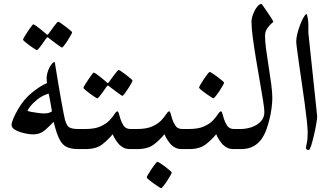

<svg xmlns="http://www.w3.org/2000/svg" viewBox="-20 -768 1709 989"><path d="M448.2 -52.2Q448.2 -36.1 442.4 -18.1Q436.5 0 410.6 0H384.8Q347.7 0 324.5 -10.5Q301.3 -21 285.9 -51.3Q270.5 -81.5 256.3 -140.6Q236.8 -119.6 211.7 -97.7Q186.5 -75.7 150.9 -75.7Q140.1 -75.7 121.8 -78.6Q103.5 -81.5 84.7 -87.4Q65.9 -93.3 52.7 -102.5Q39.6 -111.8 39.6 -125Q39.6 -136.2 49.8 -159.9Q60.1 -183.6 75.4 -209.5Q90.8 -235.4 106.4 -253.4Q127.4 -278.8 161.9 -304.2Q196.3 -329.6 221.7 -339.8Q221.7 -346.2 220.9 -352.1Q220.2 -357.9 220.2 -364.3Q220.2 -368.7 220.5 -372.8Q220.7 -377 221.7 -381.3Q226.6 -408.2 239.7 -428.5Q252.9 -448.7 261.2 -448.7Q262.2 -448.7 267.1 -417.7Q272 -386.7 278.8 -346.2Q285.6 -305.2 293.2 -262.2Q300.8 -219.2 306.9 -187.7Q313 -156.2 314.9 -149.9Q319.8 -134.8 325.2 -124.5Q330.6 -114.3 343.8 -108.9Q356.9 -103.5 384.8 -103.5H410.6Q436.5 -103.5 442.4 -85.9Q448.2 -68.4 448.2 -52.2ZM247.6 -194.3Q244.1 -212.9 240 -238.3Q235.8 -263.7 230.5 -286.1Q195.8 -274.9 171.6 -255.1Q147.5 -235.4 134.8 -218.3Q122.1 -201.2 122.1 -198.7Q122.1 -195.3 139.4 -191.9Q156.7 -188.5 177.2 -186Q197.8 -183.6 208 -183.6Q231.9 -183.6 247.6 -194.3ZM351.6 -601.6Q351.6 -598.6 344.5 -586.2Q337.4 -573.7 328.1 -559.1Q318.8 -544.4 310.3 -533.7Q301.8 -522.9 298.8 -522.9Q297.4 -522.9 286.9 -530.3Q276.4 -537.6 263.7 -547.1Q251 -556.6 241.2 -564.2Q231.4 -571.8 230.5 -572.8Q226.6 -575.7 224.1 -575.7Q221.7 -575.7 219.2 -571.8Q218.3 -571.3 211.9 -561.8Q205.6 -552.2 196.8 -540Q188 -527.8 180.4 -518.8Q172.9 -509.8 169.9 -509.8Q168 -509.8 157 -516.8Q146 -523.9 132.3 -533.9Q118.7 -543.9 108.6 -552.5Q98.6 -561 98.6 -563.5Q98.6 -566.9 106 -579.1Q113.3 -591.3 123 -606Q132.8 -620.6 141.1 -631.6Q149.4 -642.6 150.9 -642.6Q154.8 -642.6 165 -635.5Q175.3 -628.4 187 -618.9Q198.7 -609.4 207.5 -601.8Q216.3 -594.2 217.3 -593.8Q222.2 -588.9 224.1 -588.9Q227.1 -588.9 231 -595.2Q231.9 -596.2 238.5 -605.5Q245.1 -614.7 253.9 -626.7Q262.7 -638.7 270 -647.5Q277.3 -656.2 279.3 -656.2Q282.2 -656.2 293.5 -648.7Q304.7 -641.1 318.1 -630.9Q331.5 -620.6 341.6 -612.1Q351.6 -603.5 351.6 -601.6Z M716.3 -52.2Q716.3 -30.8 710.4 -15.4Q704.6 0 678.2 0H651.9Q632.3 0 619.1 -5.9Q606 -11.7 594.2 -23.4Q585.9 -32.2 576.2 -46.9Q566.4 -61.5 560.5 -76.7Q536.6 -47.4 505.9 -23.7Q475.1 0 419.4 0H394.5Q368.2 0 362.1 -15.1Q356 -30.3 356 -52.2Q356 -73.7 362.1 -88.6Q368.2 -103.5 394.5 -103.5H419.4Q468.8 -103.5 498.5 -117.2Q528.3 -130.9 544.9 -148.9Q561.5 -167 570.1 -180.7Q578.6 -194.3 585 -194.3Q589.4 -194.3 592 -184.3Q594.7 -174.3 600.1 -156.2Q605 -139.2 616.5 -121.3Q627.9 -103.5 651.9 -103.5H678.2Q704.6 -103.5 710.4 -88.9Q716.3 -74.2 716.3 -52.2ZM662.6 -353Q662.6 -350.1 655.8 -337.6Q648.9 -325.2 639.4 -310.5Q629.9 -295.9 621.6 -285.2Q613.3 -274.4 610.4 -274.4Q608.4 -274.4 598.1 -281.7Q587.9 -289.1 575 -298.6Q562 -308.1 552.2 -315.7Q542.5 -323.2 541.5 -324.2Q538.1 -327.1 535.2 -327.1Q533.2 -327.1 530.3 -323.2Q529.8 -322.8 523.2 -313.2Q516.6 -303.7 507.8 -291.5Q499 -279.3 491.5 -270.3Q483.9 -261.2 481.4 -261.2Q479.5 -261.2 468.3 -268.3Q457 -275.4 443.6 -285.4Q430.2 -295.4 419.9 -304Q409.7 -312.5 409.7 -314.9Q409.7 -318.4 417 -330.6Q424.3 -342.8 434.3 -357.4Q444.3 -372.1 452.4 -383.1Q460.4 -394 462.4 -394Q465.8 -394 476.1 -387Q486.3 -379.9 498.3 -370.4Q510.3 -360.8 519 -353.3Q527.8 -345.7 528.3 -345.2Q533.2 -340.3 535.2 -340.3Q538.6 -340.3 542.5 -346.7Q543 -347.7 549.6 -356.9Q556.2 -366.2 565.2 -378.2Q574.2 -390.1 581.5 -398.9Q588.9 -407.7 590.8 -407.7Q593.8 -407.7 605 -400.1Q616.2 -392.6 629.6 -382.3Q643.1 -372.1 652.8 -363.5Q662.6 -355 662.6 -353Z M982.9 -52.2Q982.9 -30.8 977.1 -15.4Q971.2 0 944.8 0H918.5Q898.9 0 885.7 -5.9Q872.6 -11.7 860.8 -23.4Q852.5 -32.2 842.8 -46.9Q833 -61.5 827.1 -76.7Q803.2 -47.4 772.5 -23.7Q741.7 0 686 0H661.1Q634.8 0 628.7 -15.1Q622.6 -30.3 622.6 -52.2Q622.6 -73.7 628.7 -88.6Q634.8 -103.5 661.1 -103.5H686Q735.4 -103.5 765.1 -117.2Q794.9 -130.9 811.5 -148.9Q828.1 -167 836.7 -180.7Q845.2 -194.3 851.6 -194.3Q856 -194.3 858.6 -184.3Q861.3 -174.3 866.7 -156.2Q871.6 -139.2 883.1 -121.3Q894.5 -103.5 918.5 -103.5H944.8Q971.2 -103.5 977.1 -88.9Q982.9 -74.2 982.9 -52.2ZM864.7 120.6Q864.7 123.5 857.7 136.2Q850.6 148.9 840.8 163.8Q831.1 178.7 822 189.9Q813 201.2 809.6 201.2Q807.6 201.2 796.4 193.8Q785.2 186.5 771 176.5Q756.8 166.5 746.3 157.7Q735.8 148.9 735.8 146Q735.8 142.6 743.2 129.9Q750.5 117.2 760.7 102.3Q771 87.4 779.5 76.4Q788.1 65.4 790.5 65.4Q793.9 65.4 805.7 73Q817.4 80.6 831.1 90.8Q844.7 101.1 854.7 109.9Q864.7 118.7 864.7 120.6Z M1249.5 -52.2Q1249.5 -30.8 1243.7 -15.4Q1237.8 0 1211.4 0H1185.1Q1165.5 0 1152.3 -5.9Q1139.2 -11.7 1127.4 -23.4Q1119.1 -32.2 1109.4 -46.9Q1099.6 -61.5 1093.8 -76.7Q1069.8 -47.4 1039.1 -23.7Q1008.3 0 952.6 0H927.7Q901.4 0 895.3 -15.1Q889.2 -30.3 889.2 -52.2Q889.2 -73.7 895.3 -88.6Q901.4 -103.5 927.7 -103.5H952.6Q1002 -103.5 1031.7 -117.2Q1061.5 -130.9 1078.1 -148.9Q1094.7 -167 1103.3 -180.7Q1111.8 -194.3 1118.2 -194.3Q1122.6 -194.3 1125.2 -184.3Q1127.9 -174.3 1133.3 -156.2Q1138.2 -139.2 1149.7 -121.3Q1161.1 -103.5 1185.1 -103.5H1211.4Q1237.8 -103.5 1243.7 -88.9Q1249.5 -74.2 1249.5 -52.2ZM1134.3 -341.8Q1134.3 -338.9 1127.2 -326.4Q1120.1 -314 1110.1 -298.8Q1100.1 -283.7 1091.3 -272.7Q1082.5 -261.7 1078.6 -261.7Q1077.1 -261.7 1065.7 -269Q1054.2 -276.4 1040 -286.4Q1025.9 -296.4 1015.6 -305.2Q1005.4 -314 1005.4 -316.9Q1005.4 -319.8 1012.7 -332.5Q1020 -345.2 1030 -360.4Q1040 -375.5 1048.8 -386.5Q1057.6 -397.5 1060.1 -397.5Q1063 -397.5 1074.7 -389.9Q1086.4 -382.3 1100.1 -372.1Q1113.8 -361.8 1124 -353Q1134.3 -344.2 1134.3 -341.8Z M1382.8 -261.7Q1382.8 -241.7 1378.7 -210Q1374.5 -178.2 1367.7 -152.3Q1362.3 -131.3 1353.8 -105.2Q1345.2 -79.1 1329.3 -54.9Q1313.5 -30.8 1287.1 -15.4Q1260.7 0 1219.7 0H1194.3Q1168 0 1161.9 -15.1Q1155.8 -30.3 1155.8 -52.2Q1155.8 -71.3 1161.9 -87.4Q1168 -103.5 1194.3 -103.5H1219.7Q1248 -103.5 1276.1 -113Q1304.2 -122.6 1323 -142.1Q1341.8 -161.6 1341.8 -191.4Q1341.8 -207 1335.2 -249Q1328.6 -291 1318.6 -347.4Q1308.6 -403.8 1298.8 -463.1Q1289.1 -522.5 1282.2 -573.7Q1275.4 -625 1275.4 -656.2Q1275.4 -672.9 1283.4 -694.3Q1291.5 -715.8 1303.5 -731.7Q1315.4 -747.6 1327.1 -747.6Q1328.1 -747.6 1337.4 -734.4Q1346.7 -721.2 1358.6 -703.6Q1370.6 -686 1379.4 -672.1Q1388.2 -658.2 1388.2 -656.7Q1388.2 -654.8 1377.4 -645.8Q1366.7 -636.7 1356 -620.8Q1345.2 -605 1345.2 -583Q1345.2 -555.7 1350.8 -513.4Q1356.4 -471.2 1364 -424.1Q1371.6 -377 1377.2 -334Q1382.8 -291 1382.8 -261.7Z M1613.8 -168.9Q1613.8 -156.7 1608.9 -128.7Q1604 -100.6 1596.9 -70.1Q1589.8 -39.6 1582.8 -17.6Q1575.7 4.4 1570.8 4.4Q1555.7 4.4 1555.7 -7.3Q1555.7 -10.7 1560.3 -30.3Q1564.9 -49.8 1564.9 -85.9Q1564.9 -105 1560.8 -144Q1556.6 -183.1 1549.8 -232.9Q1543 -282.7 1535.4 -334.7Q1527.8 -386.7 1521.2 -433.1Q1514.6 -479.5 1510.3 -512Q1505.9 -544.4 1505.9 -554.2Q1505.9 -569.8 1511 -591.8Q1516.1 -613.8 1524.4 -636Q1532.7 -658.2 1541.7 -675Q1550.8 -691.9 1558.6 -696.3Q1563 -689.9 1565.7 -671.6Q1568.4 -653.3 1568.4 -642.6V-599.1Z"/></svg>

Font: Scheherazade New Medium
Style: Regular
Weight: 500
Designer: SIL International
Foundry: SIL International
Version: Version 4.000